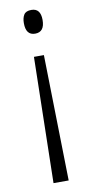

<svg xmlns="http://www.w3.org/2000/svg" viewBox="-84 -570 384 798"><g transform="rotate(-10 107.5 -171.5)"><path d="M148 -485Q148 -434 108 -434Q69 -434 69 -485Q69 -507 77.5 -520.5Q86 -534 109 -534Q148 -534 148 -485ZM86 -340H128L139 191H75Z"/></g></svg>

Font: Noto Sans Hebrew ExtraCondensed Light
Style: Regular
Weight: 300
Width: 2
Designer: Monotype Design Team
Foundry: Monotype Imaging Inc.
Version: Version 2.004; ttfautohint (v1.8.4.7-5d5b)